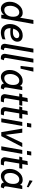

<svg xmlns="http://www.w3.org/2000/svg" viewBox="1822 -2612 800 4484"><g transform="rotate(90 2222.0 -370.0)"><path d="M407 0H324L328 -62Q265 10 184 10Q111 10 66 -48.5Q21 -107 21 -197Q21 -315 95.5 -407.5Q170 -500 279 -500Q361 -500 393 -438L448 -750H539ZM269 -420Q204 -420 159.5 -356Q115 -292 115 -205Q115 -145 139.5 -107.5Q164 -70 214 -70Q276 -70 323.5 -125.5Q371 -181 371 -277Q371 -349 343 -384.5Q315 -420 269 -420Z M954 -375Q954 -309 900 -259.5Q846 -210 726 -210Q675 -210 638 -218Q638 -136 671.5 -103Q705 -70 765 -70Q838 -70 900 -99L896 -28Q813 10 741 10Q643 10 592 -49Q541 -108 541 -202Q541 -322 616.5 -411Q692 -500 808 -500Q878 -500 916 -466Q954 -432 954 -375ZM799 -420Q697 -420 648 -281Q655 -280 664.5 -277Q674 -274 686 -272.5Q698 -271 718 -271Q799 -271 835 -299Q871 -327 871 -364Q871 -392 851 -406Q831 -420 799 -420Z M1153 -62 1129 10H1098Q1048 10 1025 -15.5Q1002 -41 1002 -82Q1002 -98 1117 -750H1208Q1097 -119 1097 -102Q1097 -78 1109 -70Q1121 -62 1153 -62Z M1387 -62 1363 10H1332Q1282 10 1259 -15.5Q1236 -41 1236 -82Q1236 -98 1351 -750H1442Q1331 -119 1331 -102Q1331 -78 1343 -70Q1355 -62 1387 -62Z M1653 -750 1583 -450H1520L1556 -750Z M2085 -490 2026 -143Q2022 -122 2022 -104Q2022 -80 2032.5 -71Q2043 -62 2069 -62L2044 10Q2018 10 2003.5 8.5Q1989 7 1972 0.5Q1955 -6 1945 -21.5Q1935 -37 1930 -62Q1901 -28 1859.5 -9Q1818 10 1777 10Q1704 10 1659 -48.5Q1614 -107 1614 -196Q1614 -315 1688.5 -407.5Q1763 -500 1872 -500Q1954 -500 1986 -438L2005 -490ZM1862 -420Q1797 -420 1752.5 -356Q1708 -292 1708 -205Q1708 -145 1732.5 -107.5Q1757 -70 1807 -70Q1869 -70 1916.5 -125.5Q1964 -181 1964 -277Q1964 -349 1936 -384.5Q1908 -420 1862 -420Z M2371 -62 2351 10H2276Q2225 10 2201.5 -15.5Q2178 -41 2178 -81Q2178 -98 2235 -420H2163L2183 -490H2247L2269 -611L2361 -620L2338 -490H2449L2436 -420H2325Q2272 -118 2272 -101Q2272 -75 2286.5 -68.5Q2301 -62 2347 -62Z M2674 -62 2654 10H2579Q2528 10 2504.5 -15.5Q2481 -41 2481 -81Q2481 -98 2538 -420H2466L2486 -490H2550L2572 -611L2664 -620L2641 -490H2752L2739 -420H2628Q2575 -118 2575 -101Q2575 -75 2589.5 -68.5Q2604 -62 2650 -62Z M2941 -600H2850L2867 -700H2958ZM2835 0H2744L2830 -490H2921Z M3414 -490 3159 0H3066L2983 -490H3079L3130 -99L3317 -490Z M3594 -600H3503L3520 -700H3611ZM3488 0H3397L3483 -490H3574Z M3844 -62 3824 10H3749Q3698 10 3674.5 -15.5Q3651 -41 3651 -81Q3651 -98 3708 -420H3636L3656 -490H3720L3742 -611L3834 -620L3811 -490H3922L3909 -420H3798Q3745 -118 3745 -101Q3745 -75 3759.5 -68.5Q3774 -62 3820 -62Z M4396 -490 4337 -143Q4333 -122 4333 -104Q4333 -80 4343.5 -71Q4354 -62 4380 -62L4355 10Q4329 10 4314.5 8.5Q4300 7 4283 0.5Q4266 -6 4256 -21.5Q4246 -37 4241 -62Q4212 -28 4170.5 -9Q4129 10 4088 10Q4015 10 3970 -48.5Q3925 -107 3925 -196Q3925 -315 3999.5 -407.5Q4074 -500 4183 -500Q4265 -500 4297 -438L4316 -490ZM4173 -420Q4108 -420 4063.5 -356Q4019 -292 4019 -205Q4019 -145 4043.5 -107.5Q4068 -70 4118 -70Q4180 -70 4227.5 -125.5Q4275 -181 4275 -277Q4275 -349 4247 -384.5Q4219 -420 4173 -420ZM4347 -596 4190 -660 4203 -732 4354 -637Z"/></g></svg>

Font: Cabin
Style: Italic
Weight: 400
Designer: Pablo Impallari
Foundry: Pablo Impallari. www.impallari.com Igino Marini. www.ikern.com
Version: Version 1.005